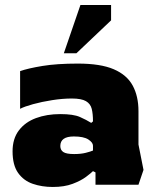

<svg xmlns="http://www.w3.org/2000/svg" viewBox="-20 -734 631 764"><path d="M190 10Q147 10 110.5 -2.5Q74 -15 52 -46Q30 -77 30 -132Q30 -182 55 -215Q80 -248 123 -264Q166 -280 220 -280Q272 -280 298 -268.5Q324 -257 343 -245L350 -251Q350 -281 345 -301Q340 -321 322 -331.5Q304 -342 266 -342Q229 -342 187.5 -335.5Q146 -329 111.5 -319.5Q77 -310 60 -301V-451Q91 -462 148.5 -471.5Q206 -481 290 -481Q380 -481 432.5 -458.5Q485 -436 508 -393.5Q531 -351 531 -292V-159L551 -58L531 1H360V-48L350 -53Q342 -45 322 -30Q302 -15 269 -2.5Q236 10 190 10ZM275 -121Q302 -121 321.5 -126Q341 -131 350 -135V-154Q350 -167 331.5 -179Q313 -191 274 -191Q220 -191 220 -153Q220 -137 232 -129Q244 -121 275 -121ZM234 -522 300 -714H422V-653L284 -522Z"/></svg>

Font: Rowdies
Style: Regular
Weight: 400
Designer: Jaikishan Patel
Version: Version 1.000; ttfautohint (v1.8.3)